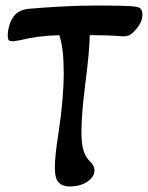

<svg xmlns="http://www.w3.org/2000/svg" viewBox="-20 -663 534 693"><path d="M178 -59Q178 -101 191 -182Q210 -307 210 -401Q210 -490 194 -536Q116 -534 53 -518Q29 -514 25 -514Q15 -514 11.5 -518Q8 -522 8 -535Q8 -552 13.5 -570.5Q19 -589 28 -602Q44 -626 81 -631Q125 -635 193 -639Q261 -643 322 -643Q449 -643 469 -639Q483 -637 488.5 -630.5Q494 -624 494 -610Q494 -583 470 -556Q458 -542 447.5 -536.5Q437 -531 420 -532Q376 -536 304 -536Q303 -477 288 -361Q274 -253 274 -185Q274 -146 281 -121Q288 -96 307 -78Q321 -64 321 -48Q321 -25 295.5 -7.5Q270 10 231 10Q207 10 192.5 -3.5Q178 -17 178 -59Z"/></svg>

Font: AkayaTelivigala
Style: Regular
Weight: 400
Designer: Vaishnavi Murthy Yerkadithaya ( vaishnavimurthy@gmail.com ), Juan Luis Blanco Aristondo ( juan@blancoletters.com )
Version: Version 1.000